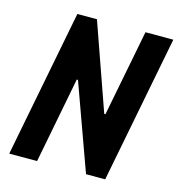

<svg xmlns="http://www.w3.org/2000/svg" viewBox="-108 -825 854 919"><g transform="rotate(15 319.0 -365.0)"><path d="M20.5 0H158.5L241 -426H247L401 0H496L638 -730H500L416.5 -301.5H410.5L259.5 -730H162.5Z"/></g></svg>

Font: Monaspace Krypton
Style: Bold Italic
Weight: 700
Italic angle: -11°
Designer: Riley Cran & the Lettermatic Team
Foundry: Lettermatic
Version: Version 1.101 (Monaspace Krypton)